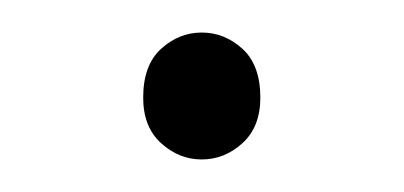

<svg xmlns="http://www.w3.org/2000/svg" viewBox="-20 -382 248 118"><path d="M104 -284Q90 -284 79 -294Q68 -304 68 -322Q68 -342 79 -352Q90 -362 104 -362Q118 -362 129 -352Q140 -342 140 -322Q140 -304 129 -294Q118 -284 104 -284Z"/></svg>

Font: TypoPRO Source Sans Pro
Style: Regular
Weight: 200
Designer: Paul D. Hunt
Foundry: Adobe Systems Incorporated
Version: Version 2.020;PS 2.000;hotconv 1.0.86;makeotf.lib2.5.63406